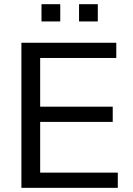

<svg xmlns="http://www.w3.org/2000/svg" viewBox="-20 -904 641 924"><path d="M539.6 -698.2V-625H173.3V-390.6H522.5V-317.4H173.3V-73.2H546.9V0H83V-698.2ZM450.7 -883.8V-800.8H360.4V-883.8ZM270 -883.8V-800.8H179.7V-883.8Z"/></svg>

Font: Voltera
Style: Regular
Weight: 400
Designer: Bernd Montag
Version: Version 1.301